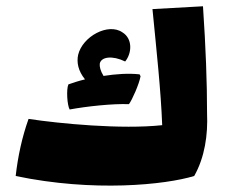

<svg xmlns="http://www.w3.org/2000/svg" viewBox="-20 -586 731 612"><path d="M640 -225C640 -323 636 -433 627 -566L466 -557C479 -424 493 -295 497 -187C367 -173 170 -192 71 -207C50 -148 37 -87 30 -25C278 27 507 3 599 -25C633 -85 643 -157 640 -225ZM391 -254C401 -267 424 -319 428 -343L425 -349C389 -353 349 -350 310 -344C300 -360 297 -374 298 -383C302 -405 338 -410 379 -390C401 -417 403 -463 370 -483C325 -514 243 -470 229 -411C224 -387 229 -360 251 -333C230 -328 212 -322 198 -317C191 -301 194 -251 202 -237C256 -247 339 -256 391 -254Z"/></svg>

Font: FilmFarsi Display
Style: Regular
Weight: 400
Designer: Borna Izadpanah
Foundry: Borna Izadpanah
Version: Version 1.000;PS 001.000;hotconv 1.0.88;makeotf.lib2.5.64775